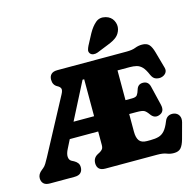

<svg xmlns="http://www.w3.org/2000/svg" viewBox="-134 -1094 1276 1250"><g transform="rotate(-15 504.0 -468.5)"><path d="M445.5 -155V-245.5H254L226 -190Q209.5 -159 211 -137Q212.5 -115 228.5 -106.5L244 -98.5Q258.5 -90.5 267.2 -79.2Q276 -68 276 -50Q276 -27 262.5 -13.5Q249 0 220.5 0H54.5Q26 0 12.5 -13.5Q-1 -27 -1 -50Q-1 -77.5 27 -99L37.5 -107.5Q48.5 -116 58.2 -132Q68 -148 79 -168.5L277 -539.5Q290.5 -564 286.8 -576.8Q283 -589.5 265 -599Q236.5 -614 236.5 -650Q236.5 -673 250 -686.5Q263.5 -700 292 -700H758.5Q797 -700 819.2 -709Q841.5 -718 866.5 -718Q898.5 -718 914 -701Q929.5 -684 940 -645.5L971 -534.5Q977 -513.5 964.8 -498.2Q952.5 -483 930.5 -479Q913 -476.5 895.8 -483Q878.5 -489.5 867.5 -514.5Q851.5 -552.5 834.8 -569.8Q818 -587 797.8 -592Q777.5 -597 751.5 -597H670V-396.5H714Q740.5 -396.5 749 -408Q757.5 -419.5 764.5 -443Q774.5 -476.5 808 -476.5Q845 -476.5 854 -437.5L885 -308.5Q897 -258.5 856 -245Q822.5 -233 799 -267Q783.5 -289 770.2 -296Q757 -303 720.5 -303H670V-183.5Q670 -143.5 685 -123.2Q700 -103 736.5 -103H761Q793 -103 815.8 -109.5Q838.5 -116 856 -135.8Q873.5 -155.5 889 -195Q897.5 -217.5 914.2 -226Q931 -234.5 952 -230.5Q975 -225.5 985.2 -206.8Q995.5 -188 988.5 -161.5L959.5 -54.5Q949 -17 933.5 0.5Q918 18 886 18Q861 18 838.8 9Q816.5 0 777.5 0H428.5Q399.5 0 386.2 -13.5Q373 -27 373 -50Q373 -86.5 404.5 -103.5L420.5 -112Q431 -118 438.2 -126.8Q445.5 -135.5 445.5 -155ZM434.5 -597.5 307 -348.5H445.5V-597.5ZM568 -875Q591 -916.5 618.5 -939.5Q646 -962.5 685.5 -952Q720 -942.5 735 -913.8Q750 -885 742.5 -855Q734.5 -826 714 -808Q693.5 -790 652 -774L575 -743Q561 -737.5 546.5 -739.2Q532 -741 524.5 -751Q516 -762.5 519 -775Q522 -787.5 529 -801.5Z"/></g></svg>

Font: Fraunces 72pt S100 Black
Style: Regular
Weight: 900
Version: Version 1.000; ttfautohint (v1.8.3)